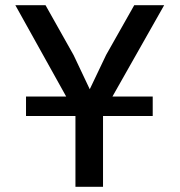

<svg xmlns="http://www.w3.org/2000/svg" viewBox="-20 -718 690 738"><path d="M80 -272V-347H567V-272ZM270 0V-283L39 -698H155L263 -506L325 -375L388 -507L496 -698H611L376 -283V0Z"/></svg>

Font: Azeret Mono Thin
Style: Regular
Weight: 400
Version: Version 1.002